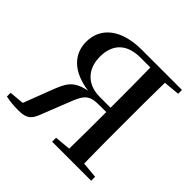

<svg xmlns="http://www.w3.org/2000/svg" viewBox="-185 -912 1099 1099"><g transform="rotate(45 364.5 -362.5)"><path d="M372 0H688V-32L590 -41C588 -140 588 -241 588 -342V-393C588 -495 588 -595 590 -695L688 -704V-735H363C202 -735 105 -662 105 -542C105 -446 171 -371 311 -352C209 -331 192 -288 158 -200L96 -38L6 -30V0C42 8 72 10 111 10C175 10 196 -12 215 -62L279 -224C315 -319 334 -339 418 -339H471C471 -236 471 -138 469 -41L372 -32ZM471 -374H383C283 -374 221 -438 221 -537C221 -638 277 -698 390 -698H469C471 -600 471 -498 471 -374Z"/></g></svg>

Font: Noto Serif CJK KR SemiBold
Style: Regular
Weight: 600
Designer: Ryoko NISHIZUKA 西塚涼子 (kana & ideographs); Frank Grießhammer (Latin, Greek & Cyrillic); Wenlong ZHANG 张文龙 (bopomofo); San
Foundry: Adobe
Version: Version 2.001;hotconv 1.1.0;makeotfexe 2.6.0